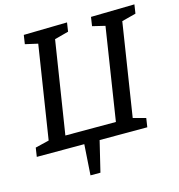

<svg xmlns="http://www.w3.org/2000/svg" viewBox="-125 -810 1024 1101"><g transform="rotate(-15 386.5 -259.0)"><path d="M276 182 288 0H6L14 -53L96 -73L182 -625L107 -642L115 -695L373 -700L365 -647L282 -625L196 -76H496L581 -624L506 -642L514 -695L773 -700L765 -647L681 -625L595 -73L670 -53L662 0H379L335 182Z"/></g></svg>

Font: Bitter Medium
Style: Italic
Weight: 500
Italic angle: -9°
Designer: Sol Matas, and Bitter project Authors
Foundry: Sol Matas
Version: Version 2.001